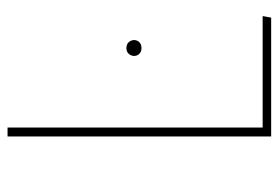

<svg xmlns="http://www.w3.org/2000/svg" viewBox="-132 -588 721 496"><g transform="rotate(-90 228.0 -340.5)"><path d="M146 -22H434L430 0H123V-681H146ZM372 -354Q372 -346 366.5 -340.5Q361 -335 351 -335Q342 -335 336.5 -340.5Q331 -346 331 -354Q331 -362 336.5 -368Q342 -374 351 -374Q361 -374 366.5 -368Q372 -362 372 -354Z"/></g></svg>

Font: Fira Sans Thin
Style: Regular
Weight: 100
Designer: bBox Type GmbH & Carrois Corporate GbR & Edenspiekermann AG
Foundry: bBox Type GmbH & Carrois Corporate GbR & Edenspiekermann AG
Version: Version 4.301